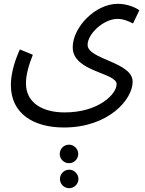

<svg xmlns="http://www.w3.org/2000/svg" viewBox="-20 -437 760 1006"><path d="M37 9C37 158 155 231 315 231C548 231 675 85 675 -9C675 -113 439 -125 439 -202C439 -260 523 -338 596 -338C626 -338 654 -326 677 -314L710 -383C692 -397 648 -417 597 -417C479 -417 361 -294 361 -189C361 -60 591 -57 591 4C591 56 497 152 319 152C200 152 116 100 116 0C116 -43 129 -92 152 -150L84 -178C48 -98 37 -36 37 9ZM342 418C368 418 390 396 390 370C390 343 368 321 342 321C314 321 293 343 293 370C293 396 314 418 342 418ZM343 549C369 549 391 527 391 501C391 475 369 452 343 452C315 452 294 475 294 501C294 527 315 549 343 549Z"/></svg>

Font: Noto Sans Arabic SemCond
Style: Regular
Weight: 400
Width: 4
Designer: Monotype Design Team, Nadine Chahine, Nizar Qandah and Khaled Hosny
Foundry: Monotype Imaging Inc.
Version: Version 2.012